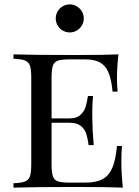

<svg xmlns="http://www.w3.org/2000/svg" viewBox="-20 -856 635 876"><path d="M42 0ZM540.5 0Q475.6 -2.9 321.3 -2.9Q136.7 -2.9 41.5 0V-20Q77.6 -21.5 94 -27.8Q110.4 -34.2 116.5 -51.3Q122.6 -68.4 122.6 -106V-502Q122.6 -539.6 116.5 -556.6Q110.4 -573.7 94 -580.1Q77.6 -586.4 41.5 -587.9V-607.9Q136.7 -605 321.3 -605Q461.4 -605 520.5 -607.9Q513.7 -547.9 513.7 -500Q513.7 -460.9 516.6 -438H493.7Q488.3 -493.7 474.9 -525.4Q461.4 -557.1 436.3 -571Q411.1 -585 369.6 -585H296.4Q260.3 -585 243.9 -579.3Q227.5 -573.7 221.4 -556.6Q215.3 -539.6 215.3 -502V-315.9H298.3Q330.1 -315.9 347.4 -332.3Q364.7 -348.6 370.6 -368.4Q376.5 -388.2 381.3 -418H404.3Q400.9 -378.9 400.9 -343.8L401.4 -306.2Q401.4 -266.1 407.7 -193.8H384.3Q380.4 -224.6 373.3 -246.1Q366.2 -267.6 348.4 -281.7Q330.6 -295.9 298.3 -295.9H215.3V-106Q215.3 -68.4 221.4 -51.5Q227.5 -34.7 243.9 -28.8Q260.3 -22.9 296.4 -22.9H369.6Q418.9 -22.9 448.2 -38.8Q477.5 -54.7 492.7 -90.6Q507.8 -126.5 513.7 -189.9H536.6Q533.7 -163.1 533.7 -118.2Q533.7 -65.4 540.5 0ZM362.3 -772Q362.3 -754.9 353.5 -740Q344.7 -725.1 330.1 -716.6Q315.4 -708 298.3 -708Q281.2 -708 266.4 -716.6Q251.5 -725.1 242.9 -740Q234.4 -754.9 234.4 -772Q234.4 -789.1 242.9 -804Q251.5 -818.8 266.4 -827.4Q281.2 -835.9 298.3 -835.9Q315.4 -835.9 330.1 -827.4Q344.7 -818.8 353.5 -804Q362.3 -789.1 362.3 -772Z"/></svg>

Font: Playfair Display SC
Style: Regular
Weight: 400
Designer: Claus Eggers Sørensen
Foundry: Claus Eggers Sørensen
Version: Version 1.004;PS 001.004;hotconv 1.0.70;makeotf.lib2.5.58329